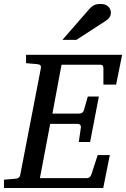

<svg xmlns="http://www.w3.org/2000/svg" viewBox="-35 -947 635 967"><path d="M549.8 -521H485.8V-602.1Q485.8 -612.8 481.9 -616.9Q478 -621.1 466.8 -621.1H274.9L229 -375H362.8Q373.5 -375 379.2 -379.2Q384.8 -383.3 388.2 -394L407.2 -460.9H462.9L418.9 -231.9H361.8L372.1 -303.2Q375 -323.2 353 -323.2H217.8L166 -49.8H400.9Q411.6 -49.8 417.2 -55.4Q422.9 -61 425.8 -69.8L457 -166H518.1L484.9 0H-15.1V-42L43 -46.9Q64 -48.3 66.9 -65.9L170.9 -604Q172.4 -612.3 168.5 -617.7Q164.6 -623 151.9 -624L96.2 -628.9V-670.9H580.1ZM523.4 -884.3Q523.4 -870.1 517.1 -860.6Q510.7 -851.1 499.5 -843.3L349.6 -746.1H279.3L415.5 -902.3Q420.4 -908.2 425.8 -912.6Q431.2 -917 437.7 -920.4Q444.3 -923.8 452.9 -925.5Q461.4 -927.2 472.7 -927.2Q485.8 -927.2 495.4 -923.3Q504.9 -919.4 511 -913.3Q517.1 -907.2 520.3 -899.4Q523.4 -891.6 523.4 -884.3Z"/></svg>

Font: Charis SIL Viet
Style: Italic
Weight: 400
Italic angle: -11°
Foundry: SIL International
Version: Version 5.000